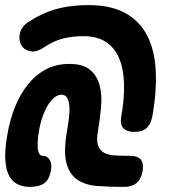

<svg xmlns="http://www.w3.org/2000/svg" viewBox="-49 -724 669 754"><path d="M479 -206Q449 -206 435.5 -220.5Q422 -235 427 -266Q440 -338 438 -396.5Q436 -455 418.5 -496Q401 -537 366.5 -559.5Q332 -582 279 -582Q235 -582 198 -572.5Q161 -563 127 -540Q96 -519 74 -522Q52 -525 39 -540Q31 -551 28.5 -564Q26 -577 28.5 -590Q31 -603 38.5 -614.5Q46 -626 57 -634Q112 -671 169 -687.5Q226 -704 298 -704Q385 -704 441.5 -673.5Q498 -643 528 -586Q558 -529 562.5 -448Q567 -367 549 -266Q543 -236 526.5 -221Q510 -206 479 -206ZM439 10Q381 10 333.5 6.5Q286 3 254.5 -18.5Q223 -40 211.5 -85Q200 -130 215 -215Q220 -243 222.5 -267.5Q225 -292 223 -311Q221 -330 214 -341Q207 -352 192 -352Q178 -352 164 -340.5Q150 -329 138.5 -310Q127 -291 118 -265Q109 -239 104 -209Q100 -185 99 -166.5Q98 -148 100 -136Q102 -124 107 -118Q112 -112 120 -112Q137 -112 146.5 -95.5Q156 -79 151 -55Q145 -19 125 -4.5Q105 10 68 10Q43 10 22 0.5Q1 -9 -12 -31.5Q-25 -54 -28 -93Q-31 -132 -21 -190Q-11 -252 10 -304Q31 -356 61.5 -393.5Q92 -431 132 -452Q172 -473 223 -473Q277 -473 304.5 -450Q332 -427 342 -389.5Q352 -352 348 -305Q344 -258 336 -211Q329 -173 336 -153Q343 -133 360 -124Q377 -115 403 -113.5Q429 -112 461 -112Q492 -112 504 -97Q516 -82 511 -52Q505 -20 487 -5Q469 10 439 10Z"/></svg>

Font: Maple Mono
Style: Bold Italic
Weight: 700
Italic angle: -10°
Monospace: yes
Designer: subframe7536
Version: Version 7.000